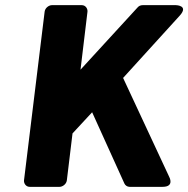

<svg xmlns="http://www.w3.org/2000/svg" viewBox="-20 -699 729 744"><path d="M319 -654C320 -665 312 -679 297 -679H181C170 -679 155 -669 153 -654L73 0C72 11 80 25 95 25H211C222 25 237 15 239 0L261 -182L337 -264L462 12C465 19 473 25 482 25H610C657 25 636 -13 636 -13L457 -397L677 -639C712 -678 662 -679 662 -679H533C525 -679 518 -676 513 -670L292 -429Z"/></svg>

Font: Falling Sky
Style: BlkObl
Weight: 900
Designer: Paul D. Hunt
Foundry: Adobe Systems Incorporated
Version: Version 1.02